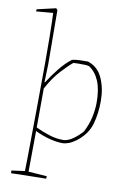

<svg xmlns="http://www.w3.org/2000/svg" viewBox="-100 -771 691 1046"><g transform="rotate(10 245.5 -248.0)"><path d="M38 216Q37 213 37 209Q37 205 37 201L110 191Q111 163 111.5 120.5Q112 78 112.5 28.5Q113 -21 113.5 -70.5Q114 -120 114.5 -163.5Q115 -207 115 -236Q117 -434 115.5 -545Q114 -656 112 -684L19 -676Q19 -679 19 -682.5Q19 -686 20 -688L124 -712L132 -703Q133 -628 133 -552.5Q133 -477 134 -402L131 -304L133 -303Q162 -348 192.5 -386Q223 -424 257 -450Q267 -452 275.5 -453.5Q284 -455 300 -455.5Q316 -456 345 -456Q401 -438 426 -382Q451 -326 451 -256Q451 -185 433.5 -126Q416 -67 358 -23Q336 -7 317 -0.5Q298 6 286 6Q253 6 214 -4Q175 -14 132 -34L130 191L232 198Q232 200 232 203.5Q232 207 231 212Q218 212 192 212.5Q166 213 136 213.5Q106 214 79.5 214.5Q53 215 38 216ZM289 -12Q314 -14 340.5 -33Q367 -52 389 -77Q412 -121 421 -164Q430 -207 430 -244Q430 -317 410.5 -363Q391 -409 355 -432Q349 -435 332 -435.5Q315 -436 297 -436Q279 -436 268 -435Q243 -415 205 -374Q167 -333 133 -270L132 -54Q165 -38 206.5 -24.5Q248 -11 289 -12Z"/></g></svg>

Font: Labrada Thin
Style: Regular
Weight: 100
Designer: Mercedes Jáuregui
Foundry: Omnibus-Type Team
Version: Version 1.000; ttfautohint (v1.8.4.7-5d5b)